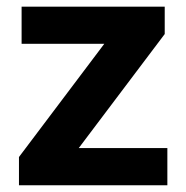

<svg xmlns="http://www.w3.org/2000/svg" viewBox="-20 -548 549 568"><path d="M475.1 -109.9V0H36.1V-83.5L288.6 -418.5H43.9V-528.3H467.3V-447.3L212.9 -109.9Z"/></svg>

Font: Vazirmatn RD UI FD
Style: Bold
Weight: 700
Designer: Saber Rastikerdar
Foundry: Saber Rastikerdar
Version: Version 33.003